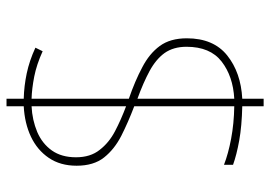

<svg xmlns="http://www.w3.org/2000/svg" viewBox="-144 -656 857 610"><g transform="rotate(-90 285.0 -350.5)"><path d="M276.9 -9.8V58.1H252.9V-9.8Q189.9 -11.2 144 -19.5Q98.1 -27.8 66.9 -39.1V-67.9Q102.1 -54.2 149.9 -45.2Q197.8 -36.1 252.9 -35.2V-353Q202.6 -372.1 159.2 -394Q116.2 -416 90.1 -449Q64 -481.9 64 -536.1Q64 -587.9 88.9 -624.5Q113.8 -661.1 156.2 -681.2Q198.7 -701.2 252.9 -704.1V-758.8H276.9V-704.1Q316.9 -703.1 357.4 -694.6Q397.9 -686 439 -667L427.7 -644Q385.7 -663.1 347.4 -670.7Q309.1 -678.2 276.9 -679.2V-370.1Q333.5 -350.6 376.5 -327.6Q419.9 -305.2 444.3 -272Q468.8 -238.8 468.8 -186Q468.8 -101.1 414.3 -57.6Q359.9 -14.2 276.9 -9.8ZM252.9 -378.9V-679.2Q209.5 -677.2 170.9 -661.1Q133.8 -645 112.3 -614.5Q90.8 -584 90.8 -538.1Q90.8 -492.2 114.3 -462.9Q137.2 -433.1 173.6 -414.1Q210 -395 252.9 -378.9ZM276.9 -342.8V-35.2Q348.1 -39.1 395 -75.4Q441.9 -111.8 441.9 -187Q441.9 -228.5 421.9 -256.8Q401.9 -284.2 365 -304.2Q328.1 -324.2 276.9 -342.8Z"/></g></svg>

Font: Nokora Thin
Style: Regular
Weight: 100
Designer: Danh Hong
Version: Version 8.000; ttfautohint (v1.8.3)